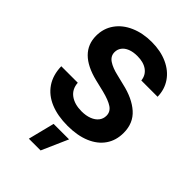

<svg xmlns="http://www.w3.org/2000/svg" viewBox="-272 -829 1173 1173"><g transform="rotate(45 315.0 -242.5)"><path d="M321.3 -593.8Q284.7 -593.8 258.5 -583.3Q232.4 -572.8 218.8 -554.2Q205.1 -535.6 205.1 -511.7Q205.1 -477.5 235.8 -457Q266.6 -436.5 318.4 -424.8L381.8 -409.2Q480 -387.2 536.9 -336.7Q593.8 -286.1 593.8 -202.1Q593.8 -137.2 561 -89.6Q528.3 -42 466.8 -16.1Q405.3 9.8 320.3 9.8Q234.4 9.8 171.1 -16.6Q107.9 -43 73 -94.5Q38.1 -146 36.1 -220.7H178.7Q182.1 -168.5 220 -140.9Q257.8 -113.3 318.4 -113.3Q356.4 -113.3 385.3 -124.5Q414.1 -135.7 429.7 -155.8Q445.3 -175.8 445.3 -202.1Q445.3 -236.3 415.8 -256.3Q386.2 -276.4 324.2 -292L247.1 -310.5Q54.7 -357.9 54.7 -502.9Q54.7 -566.4 89.1 -615Q123.5 -663.6 184.6 -690.2Q245.6 -716.8 322.3 -716.8Q399.4 -716.8 458.5 -689.9Q517.6 -663.1 550.3 -615Q583 -566.9 584 -504.9H443.4Q439 -546.9 406.7 -570.3Q374.5 -593.8 321.3 -593.8ZM252 61.5H385.7L310.5 232.4H209Z"/></g></svg>

Font: Pretendard GOV
Style: Bold
Weight: 700
Designer: Base glyphs from Inter by Rasmus Andersson; Hangeul glyphs from Noto Sans CJK(Source Han Sans) by Jang Soo-young and Kan
Foundry: Kil Hyung-jin
Version: Version 1.309